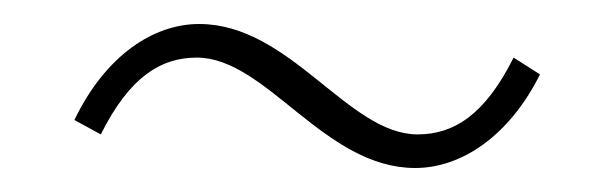

<svg xmlns="http://www.w3.org/2000/svg" viewBox="-20 -410 512 160"><path d="M326 -270C364 -270 404 -296 430 -348L408 -362C384 -314 358 -298 328 -298C270 -298 222 -390 146 -390C108 -390 68 -364 42 -310L64 -298C88 -346 114 -362 144 -362C202 -362 250 -270 326 -270Z"/></svg>

Font: Source Sans Pro ExtraLight
Style: Regular
Weight: 200
Designer: Paul D. Hunt
Foundry: Adobe Systems Incorporated
Version: Version 3.006;hotconv 1.0.111;makeotfexe 2.5.65597